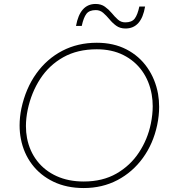

<svg xmlns="http://www.w3.org/2000/svg" viewBox="-20 -941 859 970"><path d="M403 9Q316.5 9 250 -23Q183.5 -55 141.5 -110.8Q99.5 -166.5 85.5 -239Q79 -272.5 79 -307.5Q79 -349 88 -393Q110 -495 163.5 -569.5Q217 -644 295 -684.5Q373 -725 469 -725Q554 -725 618.8 -691.5Q683.5 -658 724.2 -599.5Q765 -541 778.5 -466.5Q784 -434.5 784 -401Q784 -356.5 774 -309Q754 -215 702 -143.2Q650 -71.5 573.5 -31.2Q497 9 403 9ZM403 -24Q498.5 -24 568.5 -64.2Q638.5 -104.5 682.2 -171Q726 -237.5 742 -316Q751.5 -362 751.5 -404.5Q751.5 -435 746.5 -463.5Q734.5 -531.5 697.8 -582.8Q661 -634 603 -663Q545 -692 469 -692Q371.5 -692 300 -652Q228.5 -612 183.5 -543Q138.5 -474 120 -387Q111 -343.5 111 -304Q111 -272.5 116.5 -243.5Q129.5 -177 167.8 -127.8Q206 -78.5 266 -51.2Q326 -24 403 -24ZM614 -797Q586.5 -797 567.2 -811Q548 -825 533 -843.5Q517.5 -862 501.5 -876Q485.5 -890 464 -890Q431 -890 416.5 -871Q402 -852 393 -810H364Q384 -921 463 -921Q491 -921 510.2 -907Q529.5 -893 545 -874.5Q560 -856 575.8 -842Q591.5 -828 613 -828Q646 -828 660.5 -847Q675 -866 684 -908H713Q694.5 -797 614 -797Z"/></svg>

Font: Heraclito Thin
Style: Italic
Weight: 100
Italic angle: -12°
Designer: Kostas Bartsokas (font) & Cristiano Sobral (main changes)
Foundry: Kostas Bartsokas (font) & Cristiano Sobral (main changes)
Version: Version 1.00;July 8, 2020;FontCreator 13.0.0.2655 64-bit